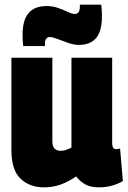

<svg xmlns="http://www.w3.org/2000/svg" viewBox="-20 -795 550 825"><path d="M168 10Q108 10 68.5 -27Q29 -64 29 -151V-547H205V-188Q205 -165 215 -156Q225 -147 240 -147Q262 -147 287 -161V-547H462V-183Q462 -166 466.5 -160Q471 -154 478 -154Q488 -154 496 -157L508 -17Q490 -6 463.5 2Q437 10 404 10Q369 10 346 -3Q323 -16 307 -37Q276 -15 242 -2.5Q208 10 168 10ZM80 -597Q78 -610 77.5 -622.5Q77 -635 77 -646Q77 -709 103 -739Q129 -769 179 -769Q207 -769 230.5 -760.5Q254 -752 272 -743.5Q290 -735 302 -735Q312 -735 317.5 -743Q323 -751 323 -763Q323 -771 323 -775H415Q418 -751 418 -726Q418 -660 392.5 -631Q367 -602 318 -602Q298 -602 273.5 -610.5Q249 -619 227 -627.5Q205 -636 195 -636Q184 -636 178.5 -628.5Q173 -621 173 -610Q173 -607 173 -603Q173 -599 173 -597Z"/></svg>

Font: Georama SemiCondensed ExtraBold
Style: Regular
Weight: 800
Width: 4
Designer: Jean-Baptiste Levee
Foundry: Production Type
Version: Version 1.000